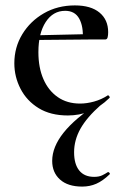

<svg xmlns="http://www.w3.org/2000/svg" viewBox="-20 -415 454 710"><path d="M284 275Q231 275 202 249Q173 223 173 180Q173 77 342 -32L353 -27Q301 19 277.5 61Q254 103 254 148Q254 192 273 215.5Q292 239 328 239Q346 239 357.5 233.5Q369 228 378 222Q381 220 384.5 224Q388 228 385 230Q360 254 336 264.5Q312 275 284 275ZM231 12Q167 12 123 -15Q79 -42 56 -86.5Q33 -131 33 -181Q33 -240 62.5 -288.5Q92 -337 142.5 -366Q193 -395 257 -395Q316 -395 348 -368.5Q380 -342 380 -296Q380 -285 378 -277Q376 -269 369 -269H286Q289 -317 273 -346Q257 -375 221 -375Q176 -375 149 -333.5Q122 -292 122 -222Q122 -165 140.5 -122.5Q159 -80 193.5 -56Q228 -32 276 -32Q301 -32 328 -39.5Q355 -47 378 -62Q380 -64 383.5 -60Q387 -56 385 -53Q349 -18 311 -3Q273 12 231 12ZM93 -267 92 -284 314 -289V-269Z"/></svg>

Font: Cormorant SemiBold
Style: Regular
Weight: 600
Designer: Christian Thalmann (Catharsis Fonts)
Foundry: Catharsis Fonts
Version: Version 4.000